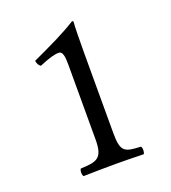

<svg xmlns="http://www.w3.org/2000/svg" viewBox="-116 -695 697 784"><g transform="rotate(-20 232.5 -303.0)"><path d="M288 -122V-469C288 -529 289.3 -590 291 -603C291 -607.8 288.5 -608 285 -608C229.7 -573.7 177 -549 89 -508C90.6 -496.6 95 -487.1 104 -481C149.5 -500 172 -506 191 -506C207.5 -506 211 -482 211 -448V-122C211 -39 184 -34 114 -31C108 -25 108 -4 114 2C163 1 198.8 0 253 0C300.6 0 325 1 375 2C381 -4 381 -25 375 -31C305 -34 288 -39 288 -122Z"/></g></svg>

Font: Libertinus Serif
Style: Regular
Weight: 400
Designer: Philipp H. Poll
Foundry: Khaled Hosny
Version: Version 6.2